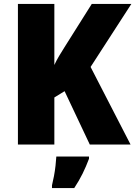

<svg xmlns="http://www.w3.org/2000/svg" viewBox="-20 -734 687 975"><path d="M643 0H436L308 -271L256 -239V0H71V-714H256V-404Q266 -426 280 -449.5Q294 -473 308 -495L446 -714H647L440 -394ZM432 72Q417 112 399.5 147.5Q382 183 357 221H244V207Q249 187 254 160.5Q259 134 262 107Q265 80 266 61H432Z"/></svg>

Font: Noto Sans Bengali SemiCondensed Black
Style: Regular
Weight: 900
Width: 4
Designer: Joana Ranito - Universal Thirst; Jelle Bosma - Monotype Design Team
Foundry: Universal Thirst ehf.
Version: Version 3.000; ttfautohint (v1.8.4.7-5d5b)